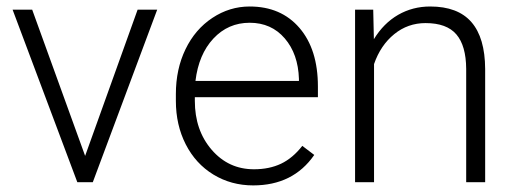

<svg xmlns="http://www.w3.org/2000/svg" viewBox="-20 -558 1581 588"><path d="M240.7 -80.6 401.4 -528.3H461.4L264.2 0H216.8L18.6 -528.3H78.6Z M755.4 9.8Q688 9.8 633.5 -23.4Q579.1 -56.6 548.8 -116Q518.6 -175.3 518.6 -249V-270Q518.6 -346.2 548.1 -407.2Q577.6 -468.3 630.4 -503.2Q683.1 -538.1 744.6 -538.1Q840.8 -538.1 897.2 -472.4Q953.6 -406.7 953.6 -293V-260.3H576.7V-249Q576.7 -159.2 628.2 -99.4Q679.7 -39.6 757.8 -39.6Q804.7 -39.6 840.6 -56.6Q876.5 -73.7 905.8 -111.3L942.4 -83.5Q877.9 9.8 755.4 9.8ZM744.6 -488.3Q678.7 -488.3 633.5 -439.9Q588.4 -391.6 578.6 -310.1H895.5V-316.4Q893.1 -392.6 852.1 -440.4Q811 -488.3 744.6 -488.3Z M1123 -528.3 1125 -438Q1154.8 -486.8 1199.2 -512.5Q1243.7 -538.1 1297.4 -538.1Q1382.3 -538.1 1423.8 -490.2Q1465.3 -442.4 1465.8 -346.7V0H1407.7V-347.2Q1407.2 -418 1377.7 -452.6Q1348.1 -487.3 1283.2 -487.3Q1229 -487.3 1187.3 -453.4Q1145.5 -419.4 1125.5 -361.8V0H1067.4V-528.3Z"/></svg>

Font: RobotoDraft Light
Style: Regular
Weight: 300
Version: Version 2.001151; 2014